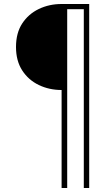

<svg xmlns="http://www.w3.org/2000/svg" viewBox="-20 -720 526 960"><path d="M288 -270V220H316V-674H399V220H426V-700H288Q226 -700 174 -675Q122 -650 91 -602.5Q60 -555 60 -485Q60 -416 91 -368Q122 -320 174 -295Q226 -270 288 -270Z"/></svg>

Font: Jost ExtraLight
Style: Regular
Weight: 250
Version: Version 3.710